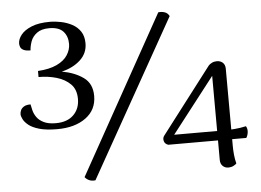

<svg xmlns="http://www.w3.org/2000/svg" viewBox="-51 -773 1158 853"><g transform="rotate(-5 528.0 -347.0)"><path d="M192 -228Q143 -228 112 -237Q81 -246 64.5 -259.5Q48 -273 41.5 -286.5Q35 -300 35 -308Q35 -317 39 -326Q43 -335 53.5 -341.5Q64 -348 83 -348Q85 -337 89 -321Q93 -305 103.5 -290Q114 -275 134.5 -265Q155 -255 188 -255Q239 -255 267 -282.5Q295 -310 295 -354Q295 -396 271 -420Q247 -444 209.5 -455Q172 -466 129 -466V-493Q180 -496 213 -511.5Q246 -527 261.5 -551Q277 -575 277 -601Q277 -635 257.5 -656.5Q238 -678 195 -678Q160 -678 140 -663Q120 -648 112.5 -627Q105 -606 104 -587Q83 -587 72.5 -592.5Q62 -598 59 -606.5Q56 -615 56 -621Q56 -641 71.5 -660.5Q87 -680 119 -693Q151 -706 200 -706Q225 -706 251 -700.5Q277 -695 299.5 -683Q322 -671 336 -650Q350 -629 350 -597Q350 -553 317.5 -523Q285 -493 234 -481Q291 -471 329.5 -443.5Q368 -416 368 -361Q368 -299 319.5 -263.5Q271 -228 192 -228ZM684 -706Q699 -708 712.5 -703.5Q726 -699 733 -685L341 13Q327 15 315 10.5Q303 6 294 -5ZM962 -86Q962 -67 964 -46.5Q966 -26 971 -7Q968 -3 958 2.5Q948 8 934 8Q919 8 909 -2Q899 -12 899 -29L898 -404L707 -158H923Q949 -158 975.5 -160Q1002 -162 1028 -168Q1035 -156 1033.5 -141.5Q1032 -127 1025 -116H677Q662 -121 658.5 -134Q655 -147 662 -157L887 -451Q892 -457 902 -462Q912 -467 924 -467Q940 -467 950.5 -457.5Q961 -448 961 -430Z"/></g></svg>

Font: Arima
Style: Regular
Weight: 400
Designer: Joana Correia and Natanael Gama
Foundry: NDISCOVER
Version: Version 1.101;gftools[0.9.23]